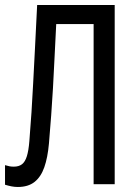

<svg xmlns="http://www.w3.org/2000/svg" viewBox="-22 -734 550 765"><path d="M49 11Q36 11 23.5 8.5Q11 6 -2 2V-76Q8 -73 15.5 -71.5Q23 -70 33 -70Q53 -70 65.5 -79.5Q78 -89 85 -111.5Q92 -134 95 -172Q100 -233 103.5 -287Q107 -341 110 -400Q113 -459 117 -534.5Q121 -610 126 -714H435V0H351V-638H202Q198 -560 195 -498Q192 -436 189 -382Q186 -328 182 -275Q178 -222 173 -162Q168 -106 154.5 -67.5Q141 -29 115.5 -9Q90 11 49 11Z"/></svg>

Font: Noto Sans ExtraCondensed
Style: Regular
Weight: 400
Width: 2
Designer: Monotype Design Team
Foundry: Monotype Imaging Inc.
Version: Version 2.013